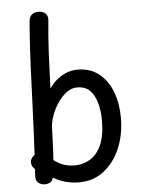

<svg xmlns="http://www.w3.org/2000/svg" viewBox="-57 -880 691 934"><g transform="rotate(-5 288.0 -413.0)"><path d="M119 -792Q121 -814 133.5 -824.5Q146 -835 166 -835Q185 -835 198.5 -824.5Q212 -814 211 -792Q207 -753 204 -713Q201 -673 199 -632Q197 -591 195.5 -547.5Q194 -504 192 -458Q210 -484 232 -501.5Q254 -519 278.5 -528.5Q303 -538 330 -538Q393 -538 435.5 -504Q478 -470 499.5 -413Q521 -356 521 -287Q521 -206 493 -139Q465 -72 413.5 -31.5Q362 9 291 9Q258 9 225 0Q192 -9 166 -25Q161 -8 149.5 -2Q138 4 125 4Q108 4 94.5 -6Q81 -16 81 -35Q81 -41 81.5 -54.5Q82 -68 83 -74Q74 -82 70 -90Q66 -98 66 -110Q66 -118 71.5 -127Q77 -136 87 -143Q93 -254 97 -359.5Q101 -465 105.5 -572Q110 -679 119 -792ZM176 -110Q199 -92 224 -83.5Q249 -75 278 -75Q317 -75 351.5 -95Q386 -115 407 -160.5Q428 -206 428 -282Q428 -327 417.5 -366Q407 -405 384 -428.5Q361 -452 321 -452Q293 -452 268.5 -433Q244 -414 225 -385.5Q206 -357 195 -325.5Q184 -294 183 -268Q182 -241 181 -213.5Q180 -186 179 -160Q178 -134 176 -110Z"/></g></svg>

Font: Playpen Sans Arabic
Style: Regular
Weight: 400
Designer: Azza Alameddine, Laura Meseguer, Veronika Burian, José Scaglione
Foundry: TypeTogether
Version: Version 2.000